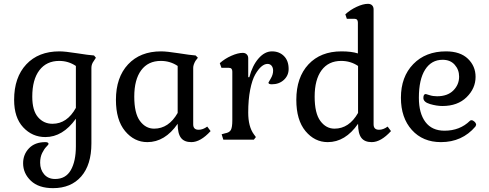

<svg xmlns="http://www.w3.org/2000/svg" viewBox="-20 -729 2551 1002"><path d="M148.4 -224.6Q148.4 -313.5 185.5 -362.3Q222.7 -411.1 289.1 -411.1Q336.9 -411.1 376 -384.8V-166Q330.1 -83 253.9 -83Q208 -83 178.2 -117.7Q148.4 -152.3 148.4 -224.6ZM457 19.5V-375Q457 -394.5 469.7 -411.1L480.5 -427.7L470.7 -439.5Q442.4 -441.4 380.9 -451.2Q319.3 -460.9 290 -460.9Q180.7 -460.9 117.2 -393.1Q53.7 -325.2 53.7 -208Q53.7 -115.2 101.1 -64.5Q148.4 -13.7 216.8 -13.7Q307.6 -13.7 376 -109.4V34.2Q376 112.3 349.6 158.7Q323.2 205.1 267.6 205.1Q231.4 205.1 210.4 180.7Q189.5 156.2 189.5 120.1Q189.5 90.8 200.2 69.3Q210.9 47.9 222.2 36.6Q233.4 25.4 233.4 22.5Q233.4 12.7 216.8 12.7Q162.1 12.7 131.3 44.9Q100.6 77.1 100.6 123Q100.6 175.8 141.1 214.4Q181.6 252.9 256.8 252.9Q350.6 252.9 403.8 191.9Q457 130.9 457 19.5Z M680.7 -224.6Q680.7 -313.5 716.8 -362.3Q752.9 -411.1 819.3 -411.1Q868.2 -411.1 907.2 -384.8V-139.6Q860.4 -57.6 784.2 -57.6Q740.2 -57.6 710.4 -97.7Q680.7 -137.7 680.7 -224.6ZM907.2 -83Q907.2 -32.2 924.3 -9.8Q941.4 12.7 978.5 12.7Q1026.4 12.7 1079.1 -44.9L1061.5 -68.4Q1039.1 -51.8 1016.6 -51.8Q988.3 -51.8 988.3 -80.1V-375Q988.3 -390.6 1000 -411.1L1012.7 -427.7L1001 -439.5Q973.6 -441.4 912.1 -451.2Q850.6 -460.9 820.3 -460.9Q711.9 -460.9 648.4 -393.1Q585 -325.2 585 -208Q585 -102.5 632.8 -44.9Q680.7 12.7 749 12.7Q840.8 12.7 907.2 -83Z M1304.7 0 1315.4 -13.7 1304.7 -28.3Q1275.4 -68.4 1275.4 -141.6Q1275.4 -209 1285.6 -260.7Q1295.9 -312.5 1312 -340.3Q1328.1 -368.2 1344.2 -381.8Q1360.4 -395.5 1376 -395.5Q1389.6 -395.5 1397.5 -385.7Q1405.3 -376 1405.3 -360.4Q1405.3 -339.8 1393.1 -319.3Q1380.9 -298.8 1380.9 -297.9Q1380.9 -289.1 1398.4 -289.1Q1436.5 -289.1 1461.4 -312Q1486.3 -335 1486.3 -369.1Q1486.3 -412.1 1461.9 -436.5Q1437.5 -460.9 1399.4 -460.9Q1361.3 -460.9 1329.1 -423.8Q1296.9 -386.7 1281.2 -326.2H1275.4V-424.8Q1275.4 -437.5 1267.6 -445.3Q1259.8 -453.1 1247.1 -453.1Q1221.7 -453.1 1187.5 -438Q1153.3 -422.9 1127 -399.4L1135.7 -375H1174.8Q1192.4 -375 1192.4 -355.5V-100.6Q1192.4 -65.4 1185.1 -51.3Q1177.7 -37.1 1154.3 -33.2L1136.7 -28.3L1145.5 0Z M1622.1 -224.6Q1622.1 -313.5 1658.2 -362.3Q1694.3 -411.1 1760.7 -411.1Q1809.6 -411.1 1848.6 -384.8V-139.6Q1801.8 -57.6 1725.6 -57.6Q1681.6 -57.6 1651.9 -97.7Q1622.1 -137.7 1622.1 -224.6ZM1848.6 -83Q1848.6 -32.2 1865.7 -9.8Q1882.8 12.7 1919.9 12.7Q1967.8 12.7 2020.5 -44.9L2002.9 -68.4Q1980.5 -51.8 1958 -51.8Q1929.7 -51.8 1929.7 -80.1V-679.7Q1929.7 -693.4 1921.9 -701.2Q1914.1 -709 1900.4 -709Q1875 -709 1841.3 -693.4Q1807.6 -677.7 1782.2 -654.3L1790 -630.9H1830.1Q1847.7 -630.9 1847.7 -611.3V-450.2Q1814.5 -460.9 1761.7 -460.9Q1653.3 -460.9 1589.8 -393.1Q1526.4 -325.2 1526.4 -208Q1526.4 -102.5 1574.2 -44.9Q1622.1 12.7 1690.4 12.7Q1782.2 12.7 1848.6 -83Z M2460.9 -68.4Q2464.8 -76.2 2464.8 -77.1Q2464.8 -85.9 2456.5 -93.8Q2448.2 -101.6 2440.4 -101.6Q2435.5 -101.6 2432.6 -98.6Q2379.9 -46.9 2299.8 -46.9Q2234.4 -46.9 2200.2 -92.3Q2166 -137.7 2166 -218.8Q2166 -314.5 2198.7 -365.7Q2231.4 -417 2290 -417Q2330.1 -417 2353 -391.1Q2376 -365.2 2376 -329.1Q2376 -287.1 2345.7 -256.8Q2315.4 -226.6 2260.7 -226.6Q2239.3 -226.6 2221.7 -232.4Q2204.1 -238.3 2202.1 -238.3Q2189.5 -238.3 2189.5 -217.8Q2189.5 -196.3 2224.1 -186Q2258.8 -175.8 2289.1 -175.8Q2368.2 -175.8 2415 -221.7Q2461.9 -267.6 2461.9 -328.1Q2461.9 -383.8 2421.9 -422.4Q2381.8 -460.9 2307.6 -460.9Q2201.2 -460.9 2136.7 -394.5Q2072.3 -328.1 2072.3 -218.8Q2072.3 -114.3 2129.4 -50.8Q2186.5 12.7 2281.2 12.7Q2391.6 12.7 2460.9 -68.4Z"/></svg>

Font: Kurale
Style: Regular
Weight: 400
Version: 1.0; ttfautohint (v1.3)